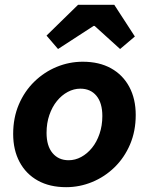

<svg xmlns="http://www.w3.org/2000/svg" viewBox="-20 -764 640 796"><path d="M254.2 12Q186 12 136.9 -15.3Q87.8 -42.6 61.2 -92.4Q34.6 -142.2 34.6 -208.8Q34.6 -275.8 58.1 -330.9Q81.7 -386.1 122.5 -425.7Q163.3 -465.4 215.3 -486.8Q267.2 -508.1 323.1 -508.1Q391.3 -508.1 440.4 -480.8Q489.5 -453.5 516.1 -403.7Q542.7 -353.9 542.7 -287.3Q542.7 -220.5 519.2 -165.3Q495.6 -110.1 454.8 -70.4Q414 -30.7 362.1 -9.4Q310.2 12 254.2 12ZM264.5 -99.7Q291.9 -99.7 316.8 -113.3Q341.8 -126.9 361.4 -151Q381 -175.1 392.6 -209.1Q404.3 -243.1 404.3 -282.9Q404.3 -337.3 379.8 -366.9Q355.4 -396.4 312.8 -396.4Q286.2 -396.4 260.9 -382.9Q235.5 -369.3 215.9 -345.1Q196.3 -321 184.7 -287.4Q173 -253.8 173 -213.2Q173 -158.8 197.9 -129.3Q222.7 -99.7 264.5 -99.7ZM220.6 -560.8 172.9 -616.4 303.7 -744.2H453.7L539.1 -612.7L477.9 -560.8L372.1 -656.6H368.1Z"/></svg>

Font: SourceCodeVF
Style: Italic
Weight: 200
Italic angle: -11°
Monospace: yes
Designer: Paul D. Hunt, Teo Tuominen
Foundry: Adobe
Version: Version 1.026;hotconv 1.1.0;makeotfexe 2.6.0